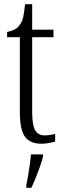

<svg xmlns="http://www.w3.org/2000/svg" viewBox="-20 -678 303 919"><path d="M178 10Q124 10 99.5 -23.5Q75 -57 75 -143V-500H14V-525Q35 -529 49.5 -536.5Q64 -544 73 -557Q86 -573 91 -596Q96 -619 100 -658H134V-536H236V-500H134V-142Q134 -79 148.5 -54.5Q163 -30 193 -30Q208 -30 219.5 -32Q231 -34 244 -37V0Q232 3 214.5 6.5Q197 10 178 10ZM106 208Q111 184 115 160Q119 136 122.5 111Q126 86 128 61H186V71Q181 92 171.5 119Q162 146 151 173Q140 200 130 221H106Z"/></svg>

Font: Noto Serif Khmer ExtraCondensed Light
Style: Regular
Weight: 300
Width: 2
Designer: Danh Hong and the Monotype Design Team
Foundry: Monotype Imaging Inc.
Version: Version 2.004